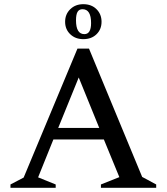

<svg xmlns="http://www.w3.org/2000/svg" viewBox="-20 -897 796 917"><path d="M30 0V-16L93 -49L350 -665H405L659 -52L726 -16V0H462V-16L550 -51L476 -231H235L162 -50L246 -16V0ZM258 -286H454L356 -527ZM378 -710Q340 -710 315.5 -733.5Q291 -757 291 -793Q291 -829 315.5 -853Q340 -877 378 -877Q417 -877 441 -853Q465 -829 465 -793Q465 -757 441 -733.5Q417 -710 378 -710ZM383 -734Q415 -734 415 -787Q415 -853 374 -853Q358 -853 350.5 -840.5Q343 -828 343 -800Q343 -734 383 -734Z"/></svg>

Font: Spectral Medium
Style: Regular
Weight: 500
Designer: Jean-Baptiste Levee
Foundry: Production Type
Version: Version 2.001